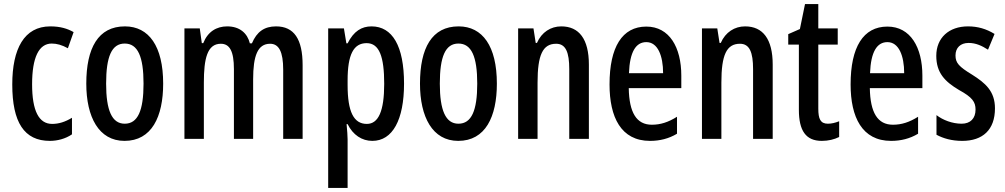

<svg xmlns="http://www.w3.org/2000/svg" viewBox="-20 -772 4916 939"><path d="M224 -83C260 -83 300 -93 332 -115V-196C299 -176 268 -166 235 -166C170 -166 137 -230 137 -360C137 -491 170 -559 233 -559C258 -559 283 -552 312 -536L340 -615C310 -632 275 -643 226 -643C98 -643 40 -533 40 -359C40 -174 98 -83 224 -83Z M778 -363C778 -546 708 -643 591 -643C460 -643 402 -537 402 -363C402 -200 463 -83 589 -83C722 -83 778 -201 778 -363ZM499 -363C499 -495 526 -559 590 -559C654 -559 682 -495 682 -363C682 -231 654 -167 590 -167C527 -167 499 -233 499 -363Z M1330 -643C1273 -643 1236 -617 1212 -560H1202C1190 -609 1153 -643 1091 -643C1039 -643 996 -617 974 -561H967L957 -633H882V-93H977V-368C977 -484 993 -558 1060 -558C1103 -558 1124 -522 1124 -434V-93H1218V-384C1218 -499 1240 -558 1301 -558C1344 -558 1365 -519 1365 -431V-93H1460V-453C1460 -581 1418 -643 1330 -643Z M1797 -643C1749 -643 1710 -620 1680 -560H1674L1662 -633H1585V147H1680V-90C1680 -108 1678 -132 1675 -165H1680C1706 -112 1750 -83 1801 -83C1900 -83 1956 -186 1956 -363C1956 -547 1899 -643 1797 -643ZM1773 -561C1835 -561 1859 -495 1859 -362C1859 -229 1831 -166 1774 -166C1710 -166 1680 -225 1680 -356V-379C1680 -505 1709 -561 1773 -561Z M2410 -363C2410 -546 2340 -643 2223 -643C2092 -643 2034 -537 2034 -363C2034 -200 2095 -83 2221 -83C2354 -83 2410 -201 2410 -363ZM2131 -363C2131 -495 2158 -559 2222 -559C2286 -559 2314 -495 2314 -363C2314 -231 2286 -167 2222 -167C2159 -167 2131 -233 2131 -363Z M2725 -643C2674 -643 2629 -615 2606 -562H2600L2589 -633H2514V-93H2609V-368C2609 -503 2634 -558 2700 -558C2747 -558 2764 -516 2764 -434V-93H2860V-456C2860 -581 2812 -643 2725 -643Z M3141 -642C3023 -642 2961 -542 2961 -359C2961 -199 3017 -83 3159 -83C3207 -83 3251 -94 3291 -118V-201C3248 -174 3210 -162 3168 -162C3093 -162 3057 -221 3055 -341H3312V-402C3312 -540 3254 -642 3141 -642ZM3141 -566C3197 -566 3223 -499 3223 -414H3056C3060 -519 3090 -566 3141 -566Z M3624 -643C3573 -643 3528 -615 3505 -562H3499L3488 -633H3413V-93H3508V-368C3508 -503 3533 -558 3599 -558C3646 -558 3663 -516 3663 -434V-93H3759V-456C3759 -581 3711 -643 3624 -643Z M4029 -167C3992 -167 3982 -191 3982 -241V-554H4077V-633H3982V-752H3917L3892 -630L3835 -605V-554H3887V-235C3887 -133 3921 -83 3999 -83C4031 -83 4060 -90 4084 -102V-179C4064 -171 4046 -167 4029 -167Z M4320 -642C4202 -642 4140 -542 4140 -359C4140 -199 4196 -83 4338 -83C4386 -83 4430 -94 4470 -118V-201C4427 -174 4389 -162 4347 -162C4272 -162 4236 -221 4234 -341H4491V-402C4491 -540 4433 -642 4320 -642ZM4320 -566C4376 -566 4402 -499 4402 -414H4235C4239 -519 4269 -566 4320 -566Z M4846 -242C4846 -326 4799 -366 4734 -407C4670 -446 4653 -464 4653 -501C4653 -538 4677 -562 4717 -562C4753 -562 4782 -548 4812 -529L4844 -606C4803 -631 4762 -643 4714 -643C4621 -643 4559 -587 4559 -499C4559 -416 4601 -373 4670 -332C4736 -296 4751 -273 4751 -236C4751 -193 4726 -167 4683 -167C4637 -167 4591 -185 4560 -209V-113C4593 -95 4635 -83 4686 -83C4786 -83 4846 -137 4846 -242Z"/></svg>

Font: Noto Sans Kannada UI ExtraCondensed Medium
Style: Regular
Weight: 500
Width: 2
Designer: Jelle Bosma - Monotype Design Team
Foundry: Monotype Imaging Inc.
Version: Version 2.005